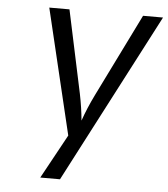

<svg xmlns="http://www.w3.org/2000/svg" viewBox="-52 -777 722 824"><g transform="rotate(5 308.5 -365.0)"><path d="M152 0 256 -190 127 -730H214L290 -373Q302 -314 307 -259Q326 -314 355 -373L531 -730H617L237 0Z"/></g></svg>

Font: JetBrains Mono Semi Light
Style: Italic
Weight: 350
Italic angle: -9°
Monospace: yes
Designer: Philipp Nurullin, Konstantin Bulenkov
Foundry: JetBrains
Version: 2.002